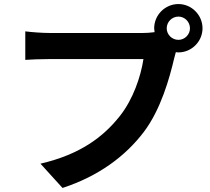

<svg xmlns="http://www.w3.org/2000/svg" viewBox="-20 -873 1040 949"><path d="M804 -733C804 -765 830 -791 862 -791C893 -791 919 -765 919 -733C919 -702 893 -676 862 -676C830 -676 804 -702 804 -733ZM742 -733 744 -714C723 -711 701 -710 687 -710C630 -710 299 -710 224 -710C191 -710 134 -714 105 -718V-577C130 -579 178 -581 224 -581C299 -581 629 -581 689 -581C676 -495 638 -382 572 -299C491 -197 378 -110 180 -64L289 56C467 -2 600 -101 691 -221C775 -332 818 -487 841 -585L849 -615L862 -614C927 -614 981 -668 981 -733C981 -799 927 -853 862 -853C796 -853 742 -799 742 -733Z"/></svg>

Font: Noto Sans CJK TC
Style: Bold
Weight: 700
Designer: Ryoko NISHIZUKA 西塚涼子 (kana, bopomofo & ideographs); Paul D. Hunt (Latin, Greek & Cyrillic); Sandoll Communications 산돌커뮤니
Foundry: Adobe
Version: Version 2.004;hotconv 1.0.118;makeotfexe 2.5.65603